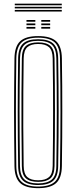

<svg xmlns="http://www.w3.org/2000/svg" viewBox="-20 -998 407 1024"><path d="M183.5 5.5Q116.8 5.5 87.5 -21.9Q58.2 -49.2 57.2 -112Q56.2 -195.8 55.6 -266.5Q55 -337.2 55 -403.1Q55 -469 55.6 -537.9Q56.2 -606.8 57.2 -687.2Q58.2 -750.5 87.5 -778Q116.8 -805.5 183.5 -805.5Q249.8 -805.5 279.4 -778.2Q309 -751 310 -687.2Q311.2 -610.2 311.8 -541.8Q312.2 -473.2 312.2 -406.2Q312.2 -339.2 311.8 -267.4Q311.2 -195.5 310 -112Q309 -48.2 279.1 -21.4Q249.2 5.5 183.5 5.5ZM183.5 -3Q244 -3 271.6 -27.9Q299.2 -52.8 300 -112Q301.2 -193.2 301.9 -263.6Q302.5 -334 302.5 -400.5Q302.5 -467 302 -536.9Q301.5 -606.8 300 -687Q299.2 -746.5 271.9 -771.8Q244.5 -797 183.5 -797Q122 -797 95 -771.5Q68 -746 67 -687Q66 -611.5 65.4 -544.8Q64.8 -478 64.8 -411.9Q64.8 -345.8 65.2 -272.8Q65.8 -199.8 67 -112Q67.8 -53 95.5 -28Q123.2 -3 183.5 -3ZM183.5 -11.2Q127.5 -11.2 102.6 -34.8Q77.8 -58.2 76.8 -112Q75.8 -195.8 75.1 -266.5Q74.5 -337.2 74.5 -403.1Q74.5 -469 75.1 -537.9Q75.8 -606.8 76.8 -687Q77.8 -741.5 102.5 -765.1Q127.2 -788.8 183.5 -788.8Q239 -788.8 264.2 -765.4Q289.5 -742 290.2 -687Q291.5 -610.8 292.1 -542.4Q292.8 -474 292.8 -406.8Q292.8 -339.5 292.2 -267.5Q291.8 -195.5 290.2 -112.2Q289.5 -57.2 264 -34.2Q238.5 -11.2 183.5 -11.2ZM183.5 -19.8Q232.5 -19.8 256.2 -40.5Q280 -61.2 280.5 -112.2Q281.8 -193 282.2 -263.5Q282.8 -334 282.9 -400.9Q283 -467.8 282.4 -537.5Q281.8 -607.2 280.5 -687Q279.8 -737.8 256.8 -759Q233.8 -780.2 183.5 -780.2Q132.5 -780.2 110 -758.6Q87.5 -737 86.5 -687Q85.5 -610.2 84.9 -541.8Q84.2 -473.2 84.2 -406.4Q84.2 -339.5 84.9 -267.6Q85.5 -195.8 86.5 -112.2Q87.2 -62.2 110.2 -41Q133.2 -19.8 183.5 -19.8ZM183.5 -28Q139.8 -28 118.4 -46.8Q97 -65.5 96.5 -112.5Q95 -219.2 94.5 -313.6Q94 -408 94.5 -499Q95 -590 96.5 -686.8Q97 -734 118.4 -753Q139.8 -772 183.5 -772Q228 -772 249 -752.9Q270 -733.8 270.8 -686.8Q271.8 -619.5 272.4 -552Q273 -484.5 273.1 -414.8Q273.2 -345 272.6 -270Q272 -195 270.8 -112.2Q270 -64.5 248.1 -46.2Q226.2 -28 183.5 -28ZM183.5 -36.5Q222 -36.5 241.2 -53.4Q260.5 -70.2 261 -113.5Q262 -188.2 262.6 -257.2Q263.2 -326.2 263.2 -394.5Q263.2 -462.8 262.8 -534.4Q262.2 -606 261 -685.8Q260.5 -729.8 241.1 -746.6Q221.8 -763.5 183.5 -763.5Q145.2 -763.5 126 -746.5Q106.8 -729.5 106.2 -686Q105 -597.8 104.4 -507.9Q103.8 -418 104.1 -320.9Q104.5 -223.8 106.2 -113.2Q106.8 -70.8 125.8 -53.6Q144.8 -36.5 183.5 -36.5ZM200.2 -882.2V-891.5H247.5V-882.2ZM121.2 -845V-854.2H168.5V-845ZM121.2 -863.5V-873H168.5V-863.5ZM121.2 -882.2V-891.5H168.5V-882.2ZM200.2 -845V-854.2H247.5V-845ZM200.2 -863.5V-873H247.5V-863.5ZM58.8 -970V-978.5H309.5V-970ZM58.8 -936.5V-945H309.5V-936.5ZM58.8 -953.2V-961.8H309.5V-953.2Z"/></svg>

Font: Big Shoulders Inline Text Thin ExtraLight
Style: Regular
Weight: 250
Version: Version 2.002